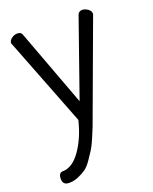

<svg xmlns="http://www.w3.org/2000/svg" viewBox="-135 -555 689 863"><g transform="rotate(-20 210.0 -123.5)"><path d="M180 -20 17 -439Q14 -444 14 -448Q14 -460 27 -469.5Q40 -479 54 -479Q73 -479 77 -465L214 -97L343 -465Q349 -479 365 -479Q378 -479 391.5 -469.5Q405 -460 405 -447Q405 -441 403 -439L248 -19Q235 17 230 30Q225 43 210.5 77Q196 111 186.5 126Q177 141 160 166Q143 191 127.5 202Q112 213 90 222.5Q68 232 45 232Q15 232 15 203Q15 173 35 173Q81 173 120.5 117.5Q160 62 180 -20Z"/></g></svg>

Font: Dosis
Style: Book
Weight: 400
Designer: EdgarTolentino, PabloImpallari, IginoMarini
Foundry: EdgarTolentino, PabloImpallari, IginoMarini
Version: Version 1.007